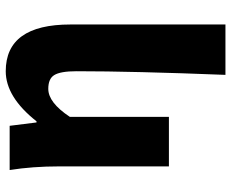

<svg xmlns="http://www.w3.org/2000/svg" viewBox="-90 -534 825 686"><g transform="rotate(-90 323.0 -190.5)"><path d="M399 202Q412 -127 412 -330Q412 -388 398 -410Q385 -431 349 -431Q300 -431 249 -354V0H72V-392Q72 -487 59 -569H217L229 -473H233Q320 -583 412 -583Q579 -583 579 -352V202Z"/></g></svg>

Font: Source Han Sans CN Heavy
Style: Bold
Weight: 900
Designer: Ryoko NISHIZUKA (kana & ideographs); Paul D. Hunt (Latin, Greek & Cyrillic); Wenlong ZHANG (bopomofo); Sandoll Communica
Foundry: Adobe Systems Incorporated
Version: Version 1.000;PS 1;hotconv 1.0.78;makeotf.lib2.5.61930